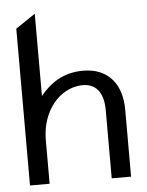

<svg xmlns="http://www.w3.org/2000/svg" viewBox="-49 -681 551 721"><g transform="rotate(-5 227.0 -320.5)"><path d="M35 0H109V-164C109 -223 128 -270 155 -303C179 -332 217 -358 265 -358C320 -358 343 -316 343 -258V0H416V-253C416 -348 366 -412 271 -412C193 -412 144 -374 109 -331V-641L35 -591Z"/></g></svg>

Font: Charger Sport
Style: Df
Weight: 400
Designer: Jasper
Foundry: Cannot Into Space Fonts
Version: Version 1.1